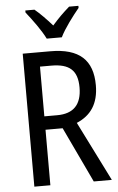

<svg xmlns="http://www.w3.org/2000/svg" viewBox="-62 -985 633 1027"><g transform="rotate(-5 254.5 -471.5)"><path d="M215 -783H296C318 -829 366 -892 399 -932V-943H349C314 -912 290 -889 256 -850C225 -885 191 -920 163 -943H114V-932C149 -888 193 -828 215 -783ZM228 -714H80V0H166V-298H258L399 0H496L336 -320C412 -352 455 -412 455 -512C455 -647 384 -714 228 -714ZM227 -637C323 -637 367 -600 367 -508C367 -416 323 -370 235 -370H166V-637Z"/></g></svg>

Font: Noto Sans Sinhala UI Condensed
Style: Regular
Weight: 400
Width: 3
Designer: Jelle Bosma - Monotype Design Team
Foundry: Monotype Imaging Inc.
Version: Version 2.006